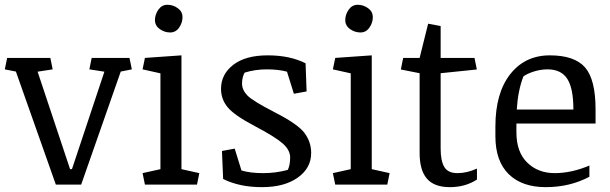

<svg xmlns="http://www.w3.org/2000/svg" viewBox="-26 -772 2550 803"><path d="M525.4 -481.9 479 -472.7 313.5 0H207.5L40.5 -472.7L-5.9 -481.9L3.9 -529.8H184.6L194.3 -481.9L131.3 -472.2L267.1 -64.5H274.9L410.6 -472.2L347.7 -481.9L357.4 -529.8H515.6Z M642.1 -650.4Q622.1 -664.6 622.1 -688Q622.1 -711.4 636.5 -731.7Q650.9 -752 674.3 -752Q697.8 -752 717.5 -737.8Q737.3 -723.6 737.3 -700.2Q737.3 -676.8 723.1 -656.5Q709 -636.2 685.5 -636.2Q662.1 -636.2 642.1 -650.4ZM645 -465.3 570.3 -481.9 580.1 -529.8 732.9 -540.5V-64.5L807.6 -47.9L797.9 0H580.1L570.3 -47.9L645 -64.5Z M1275.4 -132.3Q1275.4 -68.8 1219.2 -29.1Q1163.1 10.7 1069.3 10.7Q975.6 10.7 907.2 -23.4L902.3 -140.6L955.6 -150.4L983.9 -59.1Q1020.5 -47.9 1074.2 -47.9Q1127.9 -47.9 1177.7 -61.5Q1187.5 -82 1187.5 -113.3Q1187.5 -144.5 1156.2 -172.1Q1125 -199.7 1039.6 -244.6Q954.1 -289.6 926.3 -323.2Q898.4 -356.9 898.4 -400.4Q898.4 -461.4 949.7 -501Q1001 -540.5 1093.8 -540.5Q1186.5 -540.5 1252 -507.3L1256.3 -389.6L1203.1 -379.9L1174.3 -472.2Q1138.7 -481.9 1089.8 -481.9Q1041 -481.9 997.1 -468.3Q986.3 -449.2 986.3 -422.4Q986.3 -396 1008.5 -372.8Q1030.8 -349.6 1126 -300.8Q1221.2 -252 1248.3 -214.8Q1275.4 -177.7 1275.4 -132.3Z M1438 -650.4Q1418 -664.6 1418 -688Q1418 -711.4 1432.4 -731.7Q1446.8 -752 1470.2 -752Q1493.7 -752 1513.4 -737.8Q1533.2 -723.6 1533.2 -700.2Q1533.2 -676.8 1519 -656.5Q1504.9 -636.2 1481.4 -636.2Q1458 -636.2 1438 -650.4ZM1440.9 -465.3 1366.2 -481.9 1376 -529.8 1528.8 -540.5V-64.5L1603.5 -47.9L1593.8 0H1376L1366.2 -47.9L1440.9 -64.5Z M1729 -131.8V-465.8L1650.4 -481.4L1660.2 -529.8H1729L1764.6 -672.9L1816.9 -663.1V-529.8H1958.5L1968.3 -481.4L1816.9 -465.8V-150.9Q1816.9 -99.1 1832.3 -73.5Q1847.7 -47.9 1887.2 -47.9Q1926.8 -47.9 1968.8 -66.9V-21Q1919.9 10.7 1855.5 10.7Q1790.5 10.7 1759.8 -24.4Q1729 -59.6 1729 -131.8Z M2372.1 -314Q2372.1 -402.8 2346.4 -442.4Q2320.8 -481.9 2264.2 -481.9Q2235.4 -481.9 2207.5 -473.1Q2179.7 -464.4 2163.1 -452.6Q2140.1 -393.6 2135.3 -314ZM2045.9 -202.1V-242.7Q2045.9 -382.8 2107.9 -461.7Q2169.9 -540.5 2273.4 -540.5Q2377 -540.5 2420.9 -490Q2464.8 -439.5 2464.8 -314V-255.4H2133.8V-218.3Q2133.8 -136.2 2179 -92Q2224.1 -47.9 2293.9 -47.9Q2363.8 -47.9 2439 -79.6V-32.7Q2356.9 10.7 2256.8 10.7Q2156.7 10.7 2101.3 -43.9Q2045.9 -98.6 2045.9 -202.1Z"/></svg>

Font: NoticiaText-Regular
Style: Regular
Weight: 400
Designer: JM Sole
Foundry: JM Sole
Version: Version 1.003